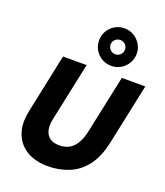

<svg xmlns="http://www.w3.org/2000/svg" viewBox="-187 -1194 1144 1329"><g transform="rotate(20 385.0 -529.5)"><path d="M498 -793Q460 -793 428.5 -811.5Q397 -830 378.5 -861.5Q360 -893 360 -931Q360 -969 378.5 -1000.5Q397 -1032 428.5 -1050.5Q460 -1069 498 -1069Q537 -1069 568 -1050.5Q599 -1032 618 -1000.5Q637 -969 637 -931Q637 -893 618 -861.5Q599 -830 568 -811.5Q537 -793 498 -793ZM498 -878Q520 -878 535.5 -893.5Q551 -909 551 -931Q551 -953 535.5 -968Q520 -983 498 -983Q476 -983 460.5 -968Q445 -953 445 -931Q445 -909 460.5 -893.5Q476 -878 498 -878ZM320 10Q263 10 211 -8Q159 -26 121.5 -65Q84 -104 69.5 -165.5Q55 -227 74 -313L164 -740H338L247 -311Q231 -237 257.5 -195Q284 -153 350 -153Q413 -153 451.5 -194Q490 -235 506 -311L597 -740H770L676 -295Q652 -181 600.5 -114.5Q549 -48 477 -19Q405 10 320 10Z"/></g></svg>

Font: Be Vietnam Pro ExtraBold
Style: Italic
Weight: 800
Italic angle: -12°
Designer: Lam Bao, Tony Le, Vietanh Nguyen
Foundry: Yellow Type Foundry
Version: Version 1.002; ttfautohint (v1.8.3)